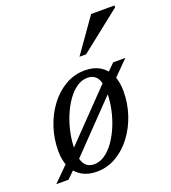

<svg xmlns="http://www.w3.org/2000/svg" viewBox="-148 -769 781 875"><g transform="rotate(-20 243.0 -332.0)"><path d="M278 -443Q320 -443 349.8 -425.5Q379.5 -408 395.8 -374.8Q412 -341.5 412 -294.5Q412 -235 393.8 -180.5Q375.5 -126 343 -83Q310.5 -40 267 -15Q223.5 10 173 10Q131.5 10 101.2 -7.8Q71 -25.5 55 -58.8Q39 -92 39 -138.5Q39 -198 57.2 -252.8Q75.5 -307.5 107.8 -350.2Q140 -393 183.5 -418Q227 -443 278 -443ZM174 -26Q200.5 -26 225.2 -43Q250 -60 270.8 -89.2Q291.5 -118.5 307 -155.5Q322.5 -192.5 331 -233.2Q339.5 -274 339.5 -314Q339.5 -361.5 324.2 -384.2Q309 -407 277 -407Q250 -407 225.5 -390.2Q201 -373.5 180.2 -344.2Q159.5 -315 144 -277.8Q128.5 -240.5 120 -199.8Q111.5 -159 111.5 -119.5Q111.5 -72 126.8 -49Q142 -26 174 -26ZM412.5 -433H471.5L386 -347L361.5 -327.5L106 -62.5L85 -46L38.5 0H-21L63 -83.5L86.5 -103L345 -370.5L367 -388ZM277 -509.5 393.5 -674.5H507L506.5 -665.5L309 -509.5Z"/></g></svg>

Font: Newsreader 17pt
Style: Italic
Weight: 400
Italic angle: -17°
Version: Version 1.003